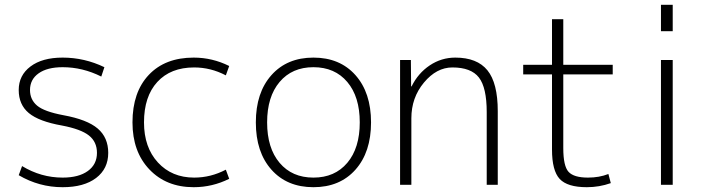

<svg xmlns="http://www.w3.org/2000/svg" viewBox="-20 -770 2946 800"><path d="M241 -530Q332 -530 415 -490L402 -451Q324 -490 241 -490Q177 -490 141 -464.5Q105 -439 105 -395Q105 -355 134.5 -330Q164 -305 244 -290Q343 -272 387 -234.5Q431 -197 431 -133Q431 -67 380.5 -28.5Q330 10 241 10Q143 10 58 -40L72 -78Q151 -30 241 -30Q308 -30 346 -57.5Q384 -85 384 -133Q384 -179 350.5 -205.5Q317 -232 238 -247Q142 -264 100 -299Q58 -334 58 -395Q58 -456 107 -493Q156 -530 241 -530Z M789 -489Q691 -489 635.5 -428.5Q580 -368 580 -260Q580 -156 638 -93Q696 -30 789 -30Q858 -30 921 -63L935 -25Q865 10 787 10Q673 10 602.5 -64Q532 -138 532 -260Q532 -386 600 -458Q668 -530 787 -530Q865 -530 935 -495L921 -456Q858 -489 789 -489Z M1427 -428.5Q1375 -490 1286 -490Q1197 -490 1145 -428.5Q1093 -367 1093 -260Q1093 -153 1145 -91.5Q1197 -30 1286 -30Q1375 -30 1427 -91.5Q1479 -153 1479 -260Q1479 -367 1427 -428.5ZM1461 -63Q1396 10 1286 10Q1176 10 1111 -63Q1046 -136 1046 -260Q1046 -384 1111 -457Q1176 -530 1286 -530Q1396 -530 1461 -457Q1526 -384 1526 -260Q1526 -136 1461 -63Z M1865 -489Q1799 -489 1746.5 -426Q1694 -363 1694 -277V0H1647V-520H1692L1693 -410H1695Q1722 -465 1770.5 -497.5Q1819 -530 1877 -530Q1968 -530 2011 -477Q2054 -424 2054 -307V0H2008V-303Q2008 -405 1975.5 -447Q1943 -489 1865 -489Z M2327 -690V-500H2533V-460H2327V-153Q2327 -78 2349 -54Q2371 -30 2430 -30Q2477 -30 2515 -45L2525 -7Q2477 10 2425 10Q2344 10 2312 -24.5Q2280 -59 2280 -147V-460H2160V-500H2280V-690Z M2734 -640V-750H2783V-640ZM2734 0V-520H2783V0Z"/></svg>

Font: Mplus 1p Light
Style: Regular
Weight: 300
Version: Version 1.061